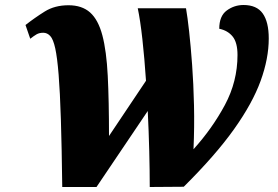

<svg xmlns="http://www.w3.org/2000/svg" viewBox="-20 -747 1113 768"><path d="M229 1Q227 -160 223.5 -270Q220 -380 214.5 -448.5Q209 -517 201 -553.5Q193 -590 181 -603Q169 -616 153 -616Q137 -616 126 -609.5Q115 -603 101 -592L82 -647Q119 -676 159 -701Q199 -726 254 -726Q308 -726 340.5 -697Q373 -668 389.5 -605.5Q406 -543 411 -443.5Q416 -344 416 -203L564 -424Q558 -514 549.5 -590.5Q541 -667 531 -714H724Q730 -680 736.5 -621.5Q743 -563 748.5 -487.5Q754 -412 756 -326Q758 -240 754 -150Q829 -233 879.5 -327Q930 -421 930 -527Q930 -577 910.5 -601Q891 -625 857 -632Q857 -683 887 -705Q917 -727 954 -727Q1007 -727 1031 -693Q1055 -659 1055 -593Q1055 -513 1022.5 -423.5Q990 -334 916 -230Q842 -126 715 0L579 1Q579 -63 577 -142Q575 -221 571 -303L366 1Z"/></svg>

Font: Noto Serif Black
Style: Italic
Weight: 900
Italic angle: -12°
Designer: Monotype Design Team
Foundry: Monotype Imaging Inc.
Version: Version 2.013